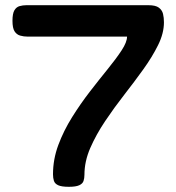

<svg xmlns="http://www.w3.org/2000/svg" viewBox="-20 -709 678 739"><path d="M245 10Q217 10 204 4Q191 -2 187.5 -13Q184 -24 184 -38Q184 -96 204.5 -151Q225 -206 257.5 -258Q290 -310 326 -356.5Q362 -403 394.5 -443Q427 -483 448 -515Q469 -547 469 -568H88Q71 -568 57.5 -572Q44 -576 36 -588.5Q28 -601 28 -629Q28 -657 35.5 -669.5Q43 -682 55.5 -685.5Q68 -689 82 -689H551Q579 -689 591.5 -679.5Q604 -670 607.5 -655.5Q611 -641 611 -623Q611 -581 588.5 -535.5Q566 -490 531.5 -442Q497 -394 458 -344Q419 -294 384.5 -242.5Q350 -191 327.5 -139.5Q305 -88 305 -36Q305 -23 301.5 -12.5Q298 -2 285 4Q272 10 245 10Z"/></svg>

Font: Fredoka SemiExpanded Medium
Style: Regular
Weight: 500
Width: 6
Designer: Ben Nathan
Foundry: Milena B. Brandão, Ben Nathan
Version: Version 2.001